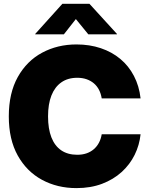

<svg xmlns="http://www.w3.org/2000/svg" viewBox="-20 -970 777 1001"><path d="M378.4 10.7Q278.8 10.7 199 -32.5Q119.1 -75.7 72.5 -159.2Q25.9 -242.7 25.9 -363.3Q25.9 -484.9 72.8 -568.6Q119.6 -652.3 199.7 -695.3Q279.8 -738.3 378.4 -738.3Q447.3 -738.3 505.4 -718.8Q563.5 -699.2 607.2 -662.8Q650.9 -626.5 678.2 -574.2Q705.6 -522 712.9 -457H510.3Q506.3 -481.9 496.1 -501.7Q485.8 -521.5 469.5 -535.4Q453.1 -549.3 431.4 -556.9Q409.7 -564.5 382.8 -564.5Q333.5 -564.5 299.6 -540.5Q265.6 -516.6 248 -471.9Q230.5 -427.2 230.5 -363.3Q230.5 -298.3 248 -253.7Q265.6 -209 299.6 -186Q333.5 -163.1 382.8 -163.1Q409.2 -163.1 430.7 -170.4Q452.1 -177.7 468.8 -191.9Q485.4 -206.1 495.8 -225.8Q506.3 -245.6 510.3 -270H712.9Q707 -213.4 682.1 -162.8Q657.2 -112.3 614.3 -73.2Q571.3 -34.2 512 -11.7Q452.6 10.7 378.4 10.7ZM313 -791H163.6V-793L305.2 -950.2H446.3L589.8 -793V-791H440.4L375.5 -870.6Z"/></svg>

Font: Inter 24pt Black
Style: Regular
Weight: 900
Designer: Rasmus Andersson
Foundry: rsms
Version: Version 4.001;git-66647c0bb